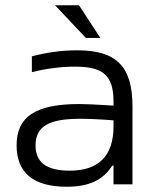

<svg xmlns="http://www.w3.org/2000/svg" viewBox="-20 -700 556 729"><path d="M273 -509C214 -509 157 -501 101 -486V-426C156 -440 214 -447 265 -447C369 -447 411 -416 411 -314V-299C349 -303 305 -305 281 -305C112 -305 43 -255 43 -148C43 -44 107 9 233 9C318 9 371 -16 406 -71H411V0H483V-296C483 -449 421 -509 273 -509ZM115 -148C115 -220 165 -249 284 -249C315 -249 365 -247 411 -243V-220C411 -108 354 -52 245 -52C153 -52 115 -86 115 -148ZM189 -680 306 -556H361L280 -680Z"/></svg>

Font: LT Wave Text Light
Style: Regular
Weight: 300
Designer: Daniel Lyons
Version: Version 2.5 (Glyphs App)